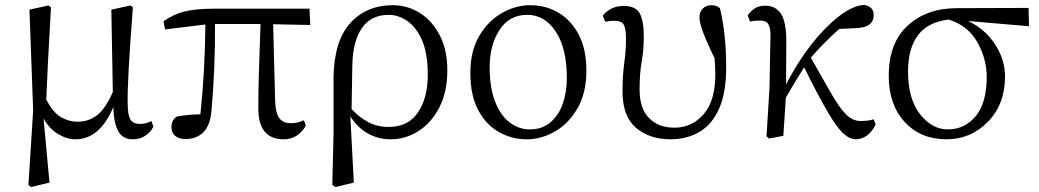

<svg xmlns="http://www.w3.org/2000/svg" viewBox="-20 -549 4201 776"><path d="M592 -60 600 -37Q589 -15 567.5 -0.5Q546 14 517 14Q476 14 458 -18.5Q440 -51 438 -116Q383 14 285 14Q250 14 214.5 -7.5Q179 -29 156 -70L180 189L105 207L95 198L114 -104L99 -510L176 -527L186 -519Q171 -257 167 -147Q194 -94 226.5 -75.5Q259 -57 293 -57Q338 -57 372 -83Q406 -109 436 -177L430 -510L508 -527L517 -519Q494 -219 496 -133Q496 -83 507.5 -65.5Q519 -48 546 -48Q570 -48 592 -60Z M1084 -451 1092 -141Q1094 -89 1110 -70Q1126 -51 1156 -51Q1183 -51 1208 -63L1216 -41Q1184 14 1127 14Q1022 14 1024 -116Q1024 -221 1033 -452H849Q850 -273 835 -104Q830 -43 802.5 -15Q775 13 729 13Q704 13 688.5 0.5Q673 -12 673 -34Q673 -51 678.5 -61Q684 -71 695 -78Q737 -86 790 -87Q809 -272 810 -450L647 -430L641 -463Q680 -491 725.5 -502.5Q771 -514 848 -514H1231L1234 -448Z M1404 -286 1401 -108Q1433 -74 1469 -55Q1505 -36 1551 -36Q1630 -36 1669.5 -95Q1709 -154 1709 -246Q1709 -335 1685 -388Q1661 -441 1625 -465Q1589 -489 1551 -489Q1480 -489 1443 -436Q1406 -383 1404 -286ZM1328 -4V-235Q1330 -383 1395.5 -455.5Q1461 -528 1568 -528Q1627 -528 1677 -496.5Q1727 -465 1757.5 -406Q1788 -347 1788 -264Q1788 -177 1755.5 -114.5Q1723 -52 1671 -19Q1619 14 1558 14Q1510 14 1468 -9Q1426 -32 1396 -78L1410 189L1335 207L1323 198Z M2109 14Q2048 14 1996 -15.5Q1944 -45 1912.5 -104.5Q1881 -164 1881 -254Q1881 -342 1916.5 -403Q1952 -464 2008 -496Q2064 -528 2123 -528Q2186 -528 2237.5 -497.5Q2289 -467 2319.5 -408Q2350 -349 2350 -264Q2350 -174 2314.5 -112Q2279 -50 2223.5 -18Q2168 14 2109 14ZM2121 -26Q2171 -26 2204.5 -54.5Q2238 -83 2254.5 -130Q2271 -177 2271 -234Q2271 -353 2226.5 -421Q2182 -489 2111 -489Q2038 -489 1998.5 -427.5Q1959 -366 1959 -278Q1959 -195 1981 -138.5Q2003 -82 2040 -54Q2077 -26 2121 -26Z M2426 -461 2416 -486Q2431 -504 2452 -514.5Q2473 -525 2501 -525Q2548 -525 2565 -496Q2582 -467 2582 -400Q2582 -348 2573.5 -300.5Q2565 -253 2565 -187Q2565 -111 2603 -72Q2641 -33 2705 -33Q2777 -33 2824 -87.5Q2871 -142 2871 -247Q2871 -277 2868 -314Q2807 -438 2807 -478Q2807 -502 2821 -515Q2835 -528 2855 -528Q2878 -528 2890 -515Q2915 -411 2915 -277Q2915 -174 2886.5 -110Q2858 -46 2807 -16Q2756 14 2690 14Q2605 14 2550.5 -32.5Q2496 -79 2496 -179Q2496 -243 2503 -294Q2510 -345 2510 -391Q2510 -432 2501.5 -448.5Q2493 -465 2462 -465Q2444 -465 2426 -461Z M3511 -67 3519 -46Q3504 -15 3483 -0.5Q3462 14 3440 14Q3415 14 3389.5 -8.5Q3364 -31 3326.5 -94.5Q3289 -158 3230 -277Q3195 -222 3156 -154Q3151 -75 3146 0L3088 11L3078 2L3090 -193L3094 -408Q3094 -438 3085 -452Q3076 -466 3050 -466Q3031 -466 3011 -462L3002 -487Q3014 -504 3030.5 -515Q3047 -526 3072 -526Q3116 -526 3137 -492.5Q3158 -459 3158 -382Q3158 -360 3157 -208Q3248 -383 3364 -478Q3427 -528 3474 -529Q3490 -526 3500.5 -516.5Q3511 -507 3511 -488Q3511 -436 3435 -435L3372 -432Q3313 -380 3257 -316Q3306 -230 3338.5 -173Q3371 -116 3398 -88Q3425 -60 3458 -60Q3491 -60 3511 -67Z M3811 -26Q3879 -26 3923.5 -79.5Q3968 -133 3968 -239Q3968 -311 3930 -378.5Q3892 -446 3814 -470Q3730 -460 3690 -406.5Q3650 -353 3650 -260Q3650 -149 3698.5 -87.5Q3747 -26 3811 -26ZM4139 -443 3893 -464Q3961 -432 4001.5 -370Q4042 -308 4042 -239Q4042 -128 3973 -57Q3904 14 3805 14Q3701 14 3636.5 -56Q3572 -126 3572 -242Q3572 -376 3649 -446Q3726 -516 3847 -516L4137 -517Z"/></svg>

Font: Han-Nom Khai
Style: Regular
Weight: 400
Version: Version 1.200;June 22, 2023;FontCreator 14.0.0.2814 64-bit